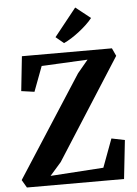

<svg xmlns="http://www.w3.org/2000/svg" viewBox="-64 -1042 776 1090"><g transform="rotate(-5 324.0 -497.0)"><path d="M44.5 0 18.5 -44.5 390 -620.5 450.5 -693 188 -680 134.5 -537.5 60 -548 81 -745H594L614.5 -700.5L248 -127L184 -54L486.5 -74L546.5 -235.5L622 -220L598 0ZM325.5 -798.5 280.5 -836 406.5 -994 491 -927Q476.5 -908.5 456.5 -889.8Q436.5 -871 414.2 -853.8Q392 -836.5 369.5 -822.2Q347 -808 326.5 -798.5Z"/></g></svg>

Font: Merriweather 48pt
Style: Bold
Weight: 700
Version: Version 2.100